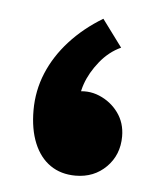

<svg xmlns="http://www.w3.org/2000/svg" viewBox="-34 -302 289 352"><g transform="rotate(5 110.5 -125.5)"><path d="M180 -221Q158 -211 141.5 -190.5Q125 -170 117.5 -148.5Q110 -127 114 -113L102 -133Q126 -139 147.5 -130Q169 -121 182.5 -102.5Q196 -84 196 -59Q196 -25 173.5 -2.5Q151 20 117 20Q90 20 70.5 6.5Q51 -7 40.5 -32.5Q30 -58 30 -93Q30 -129 43.5 -161.5Q57 -194 82.5 -222Q108 -250 143 -271Z"/></g></svg>

Font: Reem Kufi
Style: Regular
Weight: 400
Designer: Khaled Hosny
Version: Version 1.6